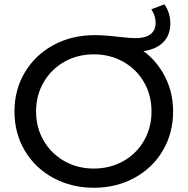

<svg xmlns="http://www.w3.org/2000/svg" viewBox="-20 -873 880 901"><path d="M47.9 -350Q47.9 -451.7 96.6 -533.5Q145.3 -615.3 231.1 -661.7Q317 -708.1 424 -708.1Q470.1 -708.1 537 -700.1Q590.9 -694 615.9 -694Q662.3 -694 686.4 -712.4Q710.4 -730.7 710.4 -766.6Q710.4 -797.7 690.4 -829.3L751.3 -852.7Q764.7 -834.3 772 -811.3Q779.3 -788.3 779.3 -763.3Q779.3 -700.3 735.6 -665.4Q692 -630.4 611.6 -630.4Q577.3 -630.4 512.9 -638Q505.6 -640 488.7 -641.9L614.9 -656.9Q695 -614.7 743.7 -532.5Q792.4 -450.3 792.4 -350Q792.4 -248.3 744.1 -166.5Q695.9 -84.7 610.9 -38.3Q525.9 8.1 420.6 8.1Q315.3 8.1 229.9 -38.3Q144.4 -84.7 96.1 -166.5Q47.9 -248.3 47.9 -350ZM691 -350Q691 -425.9 655.9 -486.9Q620.9 -548 558.8 -583Q496.7 -618 420.6 -618Q343.6 -618 281.9 -583Q220.3 -548 184.8 -486.9Q149.3 -425.9 149.3 -350Q149.3 -274.1 184.8 -213.1Q220.3 -152 281.9 -117Q343.6 -82 420.6 -82Q496.7 -82 558.8 -117Q620.9 -152 655.9 -213.1Q691 -274.1 691 -350Z"/></svg>

Font: iiserrat Thin
Style: Regular
Weight: 100
Designer: Akira Ohta
Foundry: Akira Ohta
Version: Version 1.200;Glyphs 3.3.1 (3343)